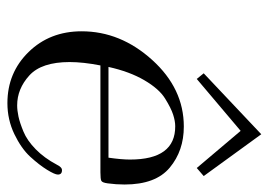

<svg xmlns="http://www.w3.org/2000/svg" viewBox="-120 -570 701 500"><g transform="rotate(90 230.0 -319.5)"><path d="M61 -182.1Q61 -283.2 135.5 -365.7Q210 -448.2 309.1 -448.2Q372.1 -448.2 416 -411.6Q460 -375 460 -293.9Q460 -272 457 -250Q455.1 -235.8 450.4 -233.4Q445.8 -231 428.2 -231H149.9Q141.1 -186 141.1 -150.9Q141.1 -77.6 176 -45.9Q210.9 -14.2 253.9 -14.2Q267.1 -14.2 283 -17.6Q298.8 -21 322 -30.5Q345.2 -40 368.2 -62.5Q391.1 -85 408.2 -117.2Q415 -131.3 422.9 -130.9Q434.1 -130.9 434.1 -120.1Q434.1 -112.3 421.6 -92Q409.2 -71.8 387.7 -48.3Q366.2 -24.9 328.6 -6.8Q291 11.2 248 11.2Q168.9 11.2 115 -43.9Q61 -99.1 61 -182.1ZM153.8 -252H390.1Q395 -286.1 395 -308.1Q395 -426.3 308.1 -425.8Q294.9 -425.8 278.1 -420.4Q261.2 -415 236.1 -399.4Q210.9 -383.8 188.5 -345.5Q166 -307.1 153.8 -252ZM170.4 -500 329.1 -649.9 438 -500 417 -481.9 320.3 -596.2 185.1 -481.9Z"/></g></svg>

Font: CMU Serif Extra
Style: RomanSlanted
Weight: 500
Italic angle: -9.46001°
Version: Version 0.7.0